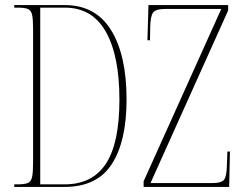

<svg xmlns="http://www.w3.org/2000/svg" viewBox="-20 -734 953 754"><path d="M36 0V-10H48Q75 -10 88.5 -15Q102 -20 106 -39Q110 -58 110 -100V-619Q110 -658 106 -676Q102 -694 89 -699Q76 -704 49 -704H36V-714H235Q355 -714 416 -616Q477 -518 477 -343Q477 -179 419 -89.5Q361 0 234 0ZM234 -10Q342 -10 395.5 -90.5Q449 -171 449 -343Q449 -515 395.5 -609.5Q342 -704 235 -704H138V-10ZM544 0V-22L849 -699H631Q592 -699 581.5 -685Q571 -671 570 -630L569 -576H559L563 -714H876V-693L571 -15H812Q851 -15 860.5 -29Q870 -43 871 -83L873 -139H883L880 0Z"/></svg>

Font: Noto Serif Display ExtraCondensed Thin
Style: Regular
Weight: 100
Width: 2
Designer: Monotype Design Team
Foundry: Monotype Imaging Inc.
Version: Version 2.009